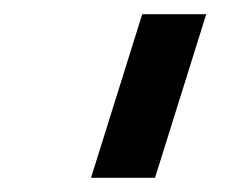

<svg xmlns="http://www.w3.org/2000/svg" viewBox="-20 -770 316 270"><path d="M108 -520H198L270 -750H180Z"/></svg>

Font: Mohave Medium
Style: Italic
Weight: 500
Italic angle: -8°
Designer: Gumpita Rahayu
Foundry: Tokotype
Version: Version 2.002; ttfautohint (v1.8.3)